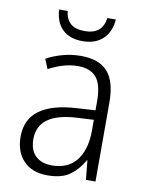

<svg xmlns="http://www.w3.org/2000/svg" viewBox="-84 -787 650 857"><g transform="rotate(10 241.5 -359.0)"><path d="M246 -541Q329 -541 368 -497Q407 -453 407 -358V0H364L355 -87H353Q329 -44 292.5 -17Q256 10 191 10Q120 10 81.5 -31Q43 -72 43 -139Q43 -219 100.5 -260.5Q158 -302 268 -308L352 -313V-352Q352 -430 324.5 -462Q297 -494 242 -494Q209 -494 176 -484.5Q143 -475 109 -457L91 -501Q124 -519 164 -530Q204 -541 246 -541ZM274 -266Q101 -256 101 -139Q101 -89 128 -63Q155 -37 202 -37Q275 -37 313 -85Q351 -133 352 -217V-270ZM371 -728Q367 -672 333 -639.5Q299 -607 241 -607Q183 -607 150 -638.5Q117 -670 114 -728H153Q160 -653 242 -653Q324 -653 332 -728Z"/></g></svg>

Font: Noto Sans Khmer UI SemiCondensed Light
Style: Regular
Weight: 300
Width: 4
Designer: Danh Hong and the Monotype Design Team
Foundry: Monotype Imaging Inc.
Version: Version 2.002; ttfautohint (v1.8.4.7-5d5b)